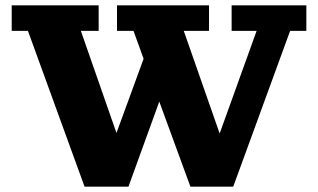

<svg xmlns="http://www.w3.org/2000/svg" viewBox="-20 -702 1196 722"><path d="M298 0 85 -586H24V-682H351V-586H284L418 -202L520 -481L482 -586H420V-682H766V-586H671L806 -200L945 -586H851V-682H1132V-586H1071L857 0H696L579 -320L463 0Z"/></svg>

Font: Montagu Slab 16pt
Style: Bold
Weight: 700
Designer: Florian Karsten
Foundry: Florian Karsten
Version: Version 1.000; ttfautohint (v1.8.3)